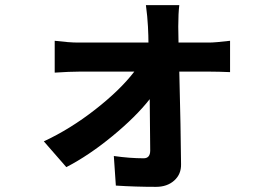

<svg xmlns="http://www.w3.org/2000/svg" viewBox="-20 -642 1040 742"><path d="M669.9 -477.5H788.1Q810.5 -477.5 869.1 -484.4V-363.3Q822.3 -365.2 793 -365.2H672.9Q678.7 -138.7 679.7 -7.8Q680.7 31.2 653.3 55.7Q626 80.1 583 80.1Q502.9 80.1 427.7 75.2L419.9 -39.1Q481.4 -30.3 535.2 -30.3Q560.5 -30.3 560.5 -60.5Q560.5 -106.4 558.6 -258.8Q504.9 -190.4 414.1 -115.7Q323.2 -41 236.3 3.9L149.4 -95.7Q252 -143.6 348.1 -218.8Q444.3 -293.9 499 -365.2H285.2Q250 -365.2 191.4 -361.3V-484.4Q248 -477.5 282.2 -477.5H553.7Q553.7 -502 551.8 -539.1Q549.8 -578.1 543.9 -622.1H672.9Q668.9 -589.8 668.9 -539.1Z"/></svg>

Font: Gen Shin Gothic Monospace Bold
Style: Bold
Weight: 700
Designer: [Source Han Sans]
Ryoko NISHIZUKA  (kana & ideographs); Paul D. Hunt (Latin, Greek & Cyrillic); Wenlong ZHANG  (bopomofo
Version: Version 1.002.20150607